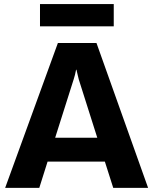

<svg xmlns="http://www.w3.org/2000/svg" viewBox="-20 -908 743 928"><path d="M529.8 -780.8H173.3V-888.2H529.8ZM486.8 -127H210L169.9 0H4.9L259.8 -700.2H446.3L695.8 0H527.3ZM450.2 -242.2 360.8 -523.9Q358.9 -531.7 355.5 -545.7Q352.1 -559.6 349.6 -570.8H347.7Q346.7 -563.5 342.3 -545.9Q337.9 -528.3 335.9 -523.9L246.6 -242.2Z"/></svg>

Font: Selawik
Style: Bold
Weight: 700
Designer: Aaron Bell
Foundry: Microsoft Corporation
Version: Version 1.01